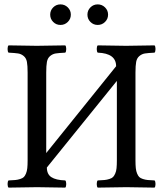

<svg xmlns="http://www.w3.org/2000/svg" viewBox="-20 -854 750 876"><path d="M19 2Q14.6 -2.4 14.6 -14.4Q14.6 -26.4 19 -30.8Q39.1 -31.7 50 -32.7Q61 -33.7 72.3 -37.4Q83.5 -41 88.9 -46.4Q94.2 -51.8 98.6 -62.3Q103 -72.8 104.5 -86.7Q106 -100.6 106 -122.1V-522.9Q106 -554.7 102.8 -571.8Q99.6 -588.9 88.1 -598.4Q76.7 -607.9 62.7 -610.1Q48.8 -612.3 19 -613.8Q14.6 -618.2 14.6 -630.4Q14.6 -642.6 19 -647Q112.8 -645 147.9 -645Q189.9 -645 277.8 -647Q282.2 -642.6 282.2 -630.4Q282.2 -618.2 277.8 -613.8Q248 -612.3 234.1 -610.1Q220.2 -607.9 208.7 -598.4Q197.3 -588.9 194.1 -571.8Q190.9 -554.7 190.9 -522.9V-155.8L509.8 -551.8Q509.8 -610.8 425.8 -613.8Q421.4 -618.2 421.4 -630.4Q421.4 -642.6 425.8 -647Q519.5 -645 555.2 -645Q597.2 -645 685.1 -647Q689.5 -642.6 689.5 -630.4Q689.5 -618.2 685.1 -613.8Q655.3 -612.3 641.4 -610.1Q627.4 -607.9 616 -598.4Q604.5 -588.9 601.3 -571.8Q598.1 -554.7 598.1 -522.9V-122.1Q598.1 -100.6 599.6 -86.7Q601.1 -72.8 605.5 -62.3Q609.9 -51.8 615.2 -46.4Q620.6 -41 631.8 -37.4Q643.1 -33.7 654.1 -32.7Q665 -31.7 685.1 -30.8Q689.5 -26.4 689.5 -14.4Q689.5 -2.4 685.1 2Q595.2 0 556.2 0Q515.6 0 425.8 2Q421.4 -2.4 421.4 -14.4Q421.4 -26.4 425.8 -30.8Q445.8 -31.7 456.8 -32.7Q467.8 -33.7 479.2 -37.4Q490.7 -41 495.8 -46.4Q501 -51.8 505.6 -62Q510.3 -72.3 511.7 -86.4Q513.2 -100.6 513.2 -122.1V-484.9L193.8 -89.8Q193.8 -59.1 214.4 -45.7Q234.9 -32.2 277.8 -30.8Q282.2 -26.4 282.2 -14.4Q282.2 -2.4 277.8 2Q188 0 148.9 0Q108.9 0 19 2ZM222.7 -753.9Q209 -767.6 209 -787.1Q209 -806.6 222.7 -820.3Q236.3 -834 255.9 -834Q275.4 -834 289.3 -820.3Q303.2 -806.6 303.2 -787.1Q303.2 -767.6 289.3 -753.9Q275.4 -740.2 255.9 -740.2Q236.3 -740.2 222.7 -753.9ZM392.6 -753.9Q378.9 -767.6 378.9 -787.1Q378.9 -806.6 392.6 -820.3Q406.2 -834 425.8 -834Q445.3 -834 459.2 -820.3Q473.1 -806.6 473.1 -787.1Q473.1 -767.6 459.2 -753.9Q445.3 -740.2 425.8 -740.2Q406.2 -740.2 392.6 -753.9Z"/></svg>

Font: Common Serif
Style: Regular
Weight: 400
Designer: Philipp H. Poll, Khaled Hosny
Foundry: Stefan Peev, Context Ltd.
Version: Version 1.026